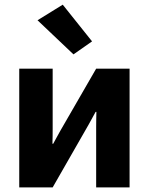

<svg xmlns="http://www.w3.org/2000/svg" viewBox="-20 -813 646 833"><path d="M63.5 0V-515.1H208.5V-255.4Q208.5 -240.7 208.3 -222.4Q208 -204.1 207.5 -189.5H210.9Q217.5 -201.9 224.2 -213.9Q231 -225.8 241.7 -245.6L397.2 -515.1H542.2V0H397.2V-261.7Q397.2 -276.4 397.5 -294.7Q397.7 -313 398.2 -327.6H394.8Q388.2 -314.7 381.3 -302.9Q374.5 -291 364 -271.5L208.5 0ZM298.8 -577.1 142.8 -725.1 252.2 -792.7 379.4 -633.5Z"/></svg>

Font: RobotoFlex
Style: Regular
Weight: 400
Designer: Berlow after Robertson
Foundry: Google
Version: Version 2.136